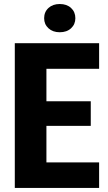

<svg xmlns="http://www.w3.org/2000/svg" viewBox="-20 -923 530 943"><path d="M466.8 -125.5V0H156.7V-125.5ZM208 -710.9V0H52.7V-710.9ZM425.8 -425.8V-304.7H156.7V-425.8ZM466.8 -710.9V-585H156.7V-710.9ZM196.8 -833.5Q196.8 -864.3 218 -883.8Q239.3 -903.3 273.4 -903.3Q308.1 -903.3 329.1 -883.8Q350.1 -864.3 350.1 -833.5Q350.1 -803.7 329.1 -784.2Q308.1 -764.6 273.4 -764.6Q239.3 -764.6 218 -784.2Q196.8 -803.7 196.8 -833.5Z"/></svg>

Font: Roboto Condensed ExtraBold
Style: Regular
Weight: 800
Designer: Christian Robertson
Foundry: Google
Version: Version 3.008; 2023